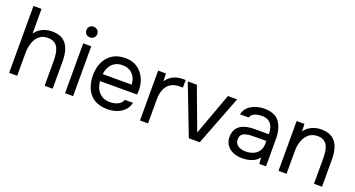

<svg xmlns="http://www.w3.org/2000/svg" viewBox="-46 -1310 3530 1907"><g transform="rotate(20 1719.0 -356.0)"><path d="M67 0V-707H152V-446Q171 -474 198.5 -493.5Q226 -513 259 -523Q292 -533 327 -533Q404 -533 447.5 -501Q491 -469 509 -414.5Q527 -360 527 -290V0H442V-264Q442 -299 437.5 -333.5Q433 -368 420 -396Q407 -424 380.5 -441Q354 -458 309 -458Q266 -458 235.5 -439Q205 -420 187 -388.5Q169 -357 160.5 -319.5Q152 -282 152 -246V0Z M658 0V-527H743V0ZM700 -605Q674 -605 658.5 -621Q643 -637 643 -662Q643 -687 659 -702.5Q675 -718 700 -718Q723 -718 740.5 -702Q758 -686 758 -662Q758 -637 741 -621Q724 -605 700 -605Z M1105 6Q1021 6 966 -28.5Q911 -63 884 -124Q857 -185 857 -263Q857 -342 885.5 -402.5Q914 -463 969 -498Q1024 -533 1104 -533Q1166 -533 1210.5 -509.5Q1255 -486 1284 -447Q1313 -408 1326 -361.5Q1339 -315 1337 -268Q1336 -259 1335.5 -250Q1335 -241 1334 -232H943Q947 -186 966 -149Q985 -112 1020 -90.5Q1055 -69 1107 -69Q1133 -69 1159.5 -75.5Q1186 -82 1207.5 -98Q1229 -114 1238 -141H1325Q1313 -90 1280 -57.5Q1247 -25 1201 -9.5Q1155 6 1105 6ZM945 -306H1250Q1249 -351 1230 -385Q1211 -419 1178.5 -438Q1146 -457 1101 -457Q1052 -457 1018.5 -436Q985 -415 967 -381Q949 -347 945 -306Z M1450 0V-527H1532L1536 -445Q1556 -476 1582.5 -495Q1609 -514 1641.5 -523.5Q1674 -533 1712 -533Q1719 -533 1725.5 -533Q1732 -533 1739 -533V-453H1708Q1646 -453 1607.5 -426.5Q1569 -400 1552 -355.5Q1535 -311 1535 -257V0Z M1966 0 1763 -527H1859L2025 -82L2188 -527H2285L2082 0Z M2528 6Q2492 6 2458.5 -3.5Q2425 -13 2398.5 -32.5Q2372 -52 2356.5 -81.5Q2341 -111 2341 -150Q2341 -195 2357.5 -226Q2374 -257 2402 -275Q2430 -293 2467 -301Q2504 -309 2544 -309H2699Q2699 -354 2686.5 -387Q2674 -420 2646 -438.5Q2618 -457 2572 -457Q2544 -457 2520 -451Q2496 -445 2479 -432Q2462 -419 2454 -397H2363Q2370 -433 2390.5 -458.5Q2411 -484 2440.5 -500.5Q2470 -517 2504 -525Q2538 -533 2572 -533Q2686 -533 2734 -466Q2782 -399 2782 -285V0H2711L2706 -67Q2684 -37 2653 -21Q2622 -5 2589.5 0.5Q2557 6 2528 6ZM2536 -69Q2586 -69 2622.5 -85.5Q2659 -102 2679 -134Q2699 -166 2699 -212V-238H2606Q2573 -238 2541 -237Q2509 -236 2483 -229Q2457 -222 2441.5 -205Q2426 -188 2426 -156Q2426 -126 2441.5 -107Q2457 -88 2482.5 -78.5Q2508 -69 2536 -69Z M2914 0V-527H2996L3000 -447Q3018 -476 3046 -495Q3074 -514 3107.5 -523.5Q3141 -533 3173 -533Q3250 -533 3293.5 -501Q3337 -469 3355.5 -414.5Q3374 -360 3374 -291V0H3289V-268Q3289 -305 3284.5 -339Q3280 -373 3266.5 -400Q3253 -427 3228 -442.5Q3203 -458 3161 -458Q3109 -458 3072.5 -429Q3036 -400 3017.5 -351Q2999 -302 2999 -241V0Z"/></g></svg>

Font: Onest
Style: Regular
Weight: 400
Designer: Dmitri Voloshin, Andrey Kudryavtsev
Foundry: Dmitri Voloshin, Andrey Kudryavtsev
Version: Version 1.000;gftools[0.9.33]